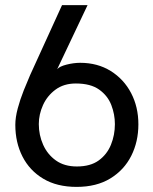

<svg xmlns="http://www.w3.org/2000/svg" viewBox="-20 -720 601 752"><path d="M280 12Q203 12 149.5 -20Q96 -52 68 -107Q40 -162 40 -231Q40 -260 49.5 -295.5Q59 -331 73 -366Q87 -401 98 -426L223 -700H323L204 -449Q213 -460 241 -467Q269 -474 294 -474Q362 -474 413.5 -442Q465 -410 493.5 -355.5Q522 -301 522 -233Q522 -165 494 -109.5Q466 -54 412 -21Q358 12 280 12ZM281 -68Q334 -68 366.5 -91.5Q399 -115 414.5 -153Q430 -191 430 -234Q430 -272 416 -308.5Q402 -345 368.5 -369Q335 -393 277 -393Q230 -393 197.5 -369Q165 -345 148.5 -308.5Q132 -272 132 -234Q132 -191 149 -153Q166 -115 199 -91.5Q232 -68 281 -68Z"/></svg>

Font: Inclusive Sans
Style: Regular
Weight: 400
Designer: Olivia King
Foundry: Olivia King
Version: Version 2.004